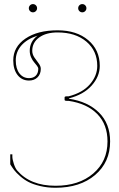

<svg xmlns="http://www.w3.org/2000/svg" viewBox="-20 -910 580 933"><path d="M126 -856Q120.1 -861.8 120.1 -870.1Q120.1 -878.4 126 -884.3Q131.8 -890.1 140.1 -890.1Q148.4 -890.1 154.3 -884.3Q160.2 -878.4 160.2 -870.1Q160.2 -861.8 154.3 -856Q148.4 -850.1 140.1 -850.1Q131.8 -850.1 126 -856ZM365.7 -856Q359.9 -861.8 359.9 -870.1Q359.9 -878.4 365.7 -884.3Q371.6 -890.1 379.9 -890.1Q388.2 -890.1 394 -884.3Q399.9 -878.4 399.9 -870.1Q399.9 -861.8 394 -856Q388.2 -850.1 379.9 -850.1Q371.6 -850.1 365.7 -856ZM162.6 -736.8Q111.8 -720.7 84.2 -689.5Q56.6 -658.2 56.6 -616.7Q56.6 -576.2 74.5 -553.2Q92.3 -530.3 121.1 -530.3Q142.1 -530.3 154.1 -542.5Q166 -554.7 166 -575.7Q166 -582 159.4 -590.8Q152.8 -599.6 145.3 -608.2Q137.7 -616.7 131.1 -631.6Q124.5 -646.5 124.5 -663.1Q124.5 -708.5 162.6 -736.8ZM259.8 -762.7Q352.1 -762.7 408.4 -715.1Q464.8 -667.5 464.8 -589.8Q464.8 -538.6 425.5 -494.4Q386.2 -450.2 314.9 -432.1V-430.2Q407.2 -416.5 461.2 -362.8Q515.1 -309.1 515.1 -222.7Q515.1 -121.6 442.1 -59.6Q369.1 2.4 250 2.4Q210 2.4 175.3 -5.9Q140.6 -14.2 118.7 -25.6Q96.7 -37.1 77.6 -54Q58.6 -70.8 49.3 -83Q40 -95.2 30.8 -109.9Q29.8 -111.8 29.8 -112.3V-160.2H40V-148.9Q40 -136.2 47.1 -114.3Q54.2 -92.3 63.5 -81.5Q127.4 -7.3 250 -7.3Q363.3 -7.3 432.9 -66.7Q502.4 -126 502.4 -222.7Q502.4 -305.2 452.6 -356Q402.8 -406.7 313.5 -419.9H305.2Q293.9 -419.9 293.9 -424.8V-437Q293.9 -441.9 305.2 -441.9H313.5Q381.8 -459.5 417.2 -500.7Q452.6 -542 452.6 -589.8Q452.6 -663.1 399.7 -707.8Q346.7 -752.4 259.8 -752.4Q204.1 -752.4 170.4 -728Q136.7 -703.6 136.7 -663.1Q136.7 -646 147.2 -630.6Q157.7 -615.2 168 -601.8Q178.2 -588.4 178.2 -575.7Q178.2 -549.8 162.4 -534.2Q146.5 -518.6 121.1 -518.6Q86.4 -518.6 65.4 -545.4Q44.4 -572.3 44.4 -616.7Q44.4 -682.1 103.5 -722.4Q162.6 -762.7 259.8 -762.7Z"/></svg>

Font: ZnikomitNo24
Style: Thin
Weight: 300
Designer: gluk
Foundry: gluk
Version: Version 0.55